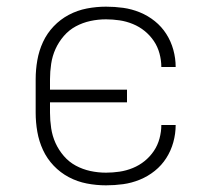

<svg xmlns="http://www.w3.org/2000/svg" viewBox="-20 -548 640 576"><path d="M298 8Q269 8 240.5 2.5Q212 -3 186.5 -16.5Q161 -30 141 -51Q121 -72 109 -98Q97 -124 92 -152.5Q87 -181 87 -210V-310Q87 -339 92 -367.5Q97 -396 109 -422Q121 -448 141 -469Q161 -490 186.5 -503.5Q212 -517 240.5 -522.5Q269 -528 298 -528Q324 -528 349.5 -524.5Q375 -521 399.5 -511Q424 -501 444.5 -484.5Q465 -468 479 -446Q493 -424 500 -398.5Q507 -373 507 -347H464Q464 -367 458.5 -387.5Q453 -408 441.5 -425Q430 -442 414 -455Q398 -468 378.5 -476Q359 -484 338.5 -487Q318 -490 298 -490Q274 -490 251 -485Q228 -480 207.5 -469Q187 -458 171.5 -440Q156 -422 146.5 -401Q137 -380 133.5 -356.5Q130 -333 130 -310V-279H361V-241H130V-210Q130 -187 133.5 -163.5Q137 -140 146.5 -119Q156 -98 171.5 -80Q187 -62 207.5 -51Q228 -40 251 -35Q274 -30 298 -30Q318 -30 338.5 -33Q359 -36 378.5 -44Q398 -52 414 -65Q430 -78 441.5 -95Q453 -112 458.5 -132.5Q464 -153 464 -173H507Q507 -147 500 -121.5Q493 -96 479 -74Q465 -52 444.5 -35.5Q424 -19 399.5 -9Q375 1 349.5 4.5Q324 8 298 8Z"/></svg>

Font: Iosevka SS04 XLt Ex
Style: Regular
Weight: 200
Width: 7
Monospace: yes
Designer: Belleve Invis
Foundry: Belleve Invis
Version: Version 19.0.0; ttfautohint (v1.8.4)